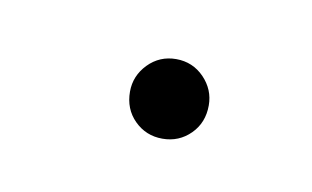

<svg xmlns="http://www.w3.org/2000/svg" viewBox="-26 -404 195 120"><g transform="rotate(10 71.0 -344.0)"><path d="M80 -318.5Q69.5 -318.5 62.2 -325.8Q55 -333 55 -344Q55 -354 62.2 -361.5Q69.5 -369 80 -369Q90.5 -369 97.8 -361.5Q105 -354 105 -344Q105 -333 97.8 -325.8Q90.5 -318.5 80 -318.5Z"/></g></svg>

Font: Anybody ExtraExpanded Thin
Style: Italic
Weight: 100
Width: 8
Italic angle: -10°
Designer: Tyler Finck
Foundry: Etcetera Type Company
Version: Version 1.010; ttfautohint (v1.8.3) -l 8 -r 50 -G 200 -x 14 